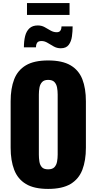

<svg xmlns="http://www.w3.org/2000/svg" viewBox="-20 -1213 626 1245"><path d="M292 12Q201 12 148 -20Q95 -52 72 -112Q49 -172 49 -255V-556Q49 -640 72 -699Q95 -758 148 -789.5Q201 -821 292 -821Q384 -821 437.5 -789.5Q491 -758 514 -699Q537 -640 537 -556V-255Q537 -172 514 -112Q491 -52 437.5 -20Q384 12 292 12ZM292 -115Q320 -115 333 -129Q346 -143 350 -165Q354 -187 354 -210V-600Q354 -624 350 -645.5Q346 -667 333 -681Q320 -695 292 -695Q266 -695 253 -681Q240 -667 236 -645.5Q232 -624 232 -600V-210Q232 -187 235.5 -165Q239 -143 251.5 -129Q264 -115 292 -115ZM374 -900Q349 -900 328 -912Q307 -924 288 -935.5Q269 -947 249 -947Q227 -947 220 -934.5Q213 -922 213 -906H135Q135 -947 143 -979Q151 -1011 171 -1029.5Q191 -1048 225 -1048Q250 -1048 269.5 -1037Q289 -1026 308 -1015Q327 -1004 348 -1004Q365 -1004 372 -1015Q379 -1026 379 -1042H451Q451 -1010 446.5 -977Q442 -944 425.5 -922Q409 -900 374 -900ZM155 -1116V-1193H431V-1116Z"/></svg>

Font: Oswald
Style: Bold
Weight: 700
Designer: Vernon Adams
Foundry: Vernon Adams
Version: Version 4.103;gftools[0.9.33.dev8+g029e19f]